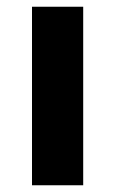

<svg xmlns="http://www.w3.org/2000/svg" viewBox="-20 -550 342 570"><path d="M75 0V-530H227V0Z"/></svg>

Font: Be Vietnam Pro
Style: Bold
Weight: 700
Designer: Lam Bao, Tony Le, Vietanh Nguyen
Foundry: Yellow Type Foundry
Version: Version 1.002; ttfautohint (v1.8.3)